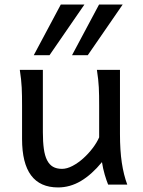

<svg xmlns="http://www.w3.org/2000/svg" viewBox="-20 -801 619 833"><path d="M449.2 0Q445.8 -8.3 441.9 -19.5Q438 -30.8 434.3 -43.5Q430.7 -56.2 427.5 -70.1Q424.3 -84 422.4 -97.7Q377.9 -43.5 330.8 -15.6Q283.7 12.2 231.9 12.2Q75.7 12.2 75.7 -197.8V-341.8Q75.7 -365.2 75.4 -384.3Q75.2 -403.3 74.2 -421.1Q73.2 -439 71.3 -457.5Q69.3 -476.1 65.9 -498H166V-227.1Q166 -185.5 170.2 -155.5Q174.3 -125.5 184.1 -106.2Q193.8 -86.9 209.7 -77.6Q225.6 -68.4 249 -68.4Q270.5 -68.4 294.9 -81.3Q319.3 -94.2 341.6 -114.3Q363.8 -134.3 382.1 -158.4Q400.4 -182.6 410.2 -205.1V-341.8Q410.2 -365.7 409.9 -385Q409.7 -404.3 408.7 -421.9Q407.7 -439.5 405.8 -457.5Q403.8 -475.6 400.4 -498H500.5V-219.7Q500.5 -148.4 508.5 -95Q516.6 -41.5 532.2 0ZM346.2 -781.2 194.8 -561.5H126.5L243.7 -781.2ZM512.2 -781.2 360.8 -561.5H292.5L409.7 -781.2Z"/></svg>

Font: Andika
Style: Regular
Weight: 400
Designer: Victor Gaultney, Annie Olsen, Julie Remington, Don Collingsworth, Eric Hays
Foundry: SIL International
Version: Version 1.001